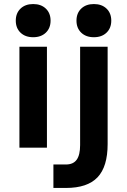

<svg xmlns="http://www.w3.org/2000/svg" viewBox="-20 -730 628 949"><path d="M58 -628Q58 -665 81.5 -687.5Q105 -710 144 -710Q183 -710 206.5 -687.5Q230 -665 230 -628Q230 -591 206.5 -568.5Q183 -546 144 -546Q105 -546 81.5 -568.5Q58 -591 58 -628ZM76 -499H212V0H76ZM358 -628Q358 -665 381.5 -687.5Q405 -710 444 -710Q483 -710 506.5 -687.5Q530 -665 530 -628Q530 -591 506.5 -568.5Q483 -546 444 -546Q405 -546 381.5 -568.5Q358 -591 358 -628ZM244 83H306Q342 83 359 59.5Q376 36 376 -13V-499H512V-18Q512 94 462 146.5Q412 199 306 199H244Z"/></svg>

Font: Stavian Bold
Style: Bold
Weight: 700
Version: Version 1.000; ttfautohint (v1.6)